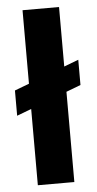

<svg xmlns="http://www.w3.org/2000/svg" viewBox="-52 -733 385 765"><g transform="rotate(-5 141.0 -350.0)"><path d="M214 0V-361L272 -383V-484L214 -462V-700H68V-406L10 -384V-283L68 -305V0Z"/></g></svg>

Font: Play
Style: Bold
Weight: 700
Designer: Jonas Hecksher
Foundry: Jonas Hecksher, Playtypeª, e-types AS
Version: Version 1.002